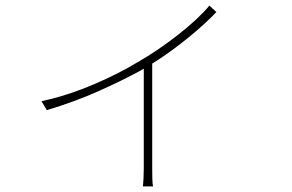

<svg xmlns="http://www.w3.org/2000/svg" viewBox="-20 -598 1040 685"><path d="M752 -555 727 -578Q708 -555 679 -528Q650 -501 615.5 -474Q581 -447 543.5 -421.5Q506 -396 469 -375Q438 -356 398.5 -336Q359 -316 314.5 -297Q270 -278 222.5 -262.5Q175 -247 128 -237L147 -205Q247 -235 333 -273.5Q419 -312 479 -345L493 -353V1Q493 20 492 39.5Q491 59 490 67H526Q524 59 523.5 39.5Q523 20 523 1V-371Q557 -392 590.5 -416.5Q624 -441 654 -465.5Q684 -490 709 -513Q734 -536 752 -555Z"/></svg>

Font: Spoqa Han Sans Neo Thin
Style: Regular
Weight: 100
Designer: [Spoqa Han Sans Neo] Dong-huui Kim  Younghwa Kang  Yujin Lee  [Noto Sans] Ryoko NISHIZUKA  (kana & ideographs); Paul D. 
Foundry: Spoqa (http://www.spoqa-han-sans.com)
Version: Version 1.100;hotconv 1.0.109;makeotfexe 2.5.65596